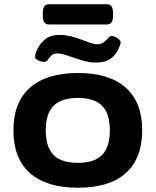

<svg xmlns="http://www.w3.org/2000/svg" viewBox="-20 -874 731 902"><path d="M346 8Q198 8 120.5 -61Q43 -130 43 -262Q43 -393 120.5 -462Q198 -531 346 -531Q494 -531 571 -462Q648 -393 648 -262Q648 -130 571 -61Q494 8 346 8ZM346 -109Q423 -109 459.5 -146Q496 -183 496 -262Q496 -340 459.5 -377Q423 -414 346 -414Q268 -414 231.5 -377Q195 -340 195 -262Q195 -183 231.5 -146Q268 -109 346 -109ZM187 -583Q183 -583 172.5 -585.5Q162 -588 153.5 -593.5Q145 -599 145 -607Q145 -615 147.5 -623Q150 -631 152 -636Q167 -670 193 -690Q219 -710 259 -710Q295 -710 329.5 -699Q364 -688 392.5 -677Q421 -666 437 -666Q456 -666 468 -676Q480 -686 488.5 -695.5Q497 -705 504 -705Q515 -705 531 -695Q547 -685 547 -674Q547 -670 544.5 -663.5Q542 -657 539 -649Q526 -618 500.5 -599Q475 -580 431 -580Q399 -580 363.5 -591Q328 -602 298 -612.5Q268 -623 251 -623Q231 -623 221 -613Q211 -603 204.5 -593Q198 -583 187 -583ZM210 -759Q181 -759 181 -799V-814Q181 -854 210 -854H482Q511 -854 511 -814V-799Q511 -759 482 -759Z"/></svg>

Font: Asap Expanded
Style: Bold
Weight: 700
Width: 7
Designer: Pablo Cosgaya
Foundry: Omnibus-Type
Version: Version 3.001; ttfautohint (v1.8.4.7-5d5b)